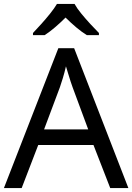

<svg xmlns="http://www.w3.org/2000/svg" viewBox="-20 -964 679 984"><path d="M545 0 459 -221H176L91 0H0L279 -717H360L638 0ZM352 -517Q349 -525 342 -546Q335 -567 328.5 -589.5Q322 -612 318 -624Q311 -593 302 -563.5Q293 -534 287 -517L206 -301H432ZM362 -944Q374 -922 396.5 -894.5Q419 -867 443.5 -840.5Q468 -814 487 -795V-784H425Q399 -800 371 -823.5Q343 -847 316 -874Q289 -847 262 -824Q235 -801 209 -784H149V-795Q168 -815 191.5 -841Q215 -867 237 -894.5Q259 -922 272 -944Z"/></svg>

Font: Noto Sans Thai Looped
Style: Regular
Weight: 400
Designer: Sasikarn Vongin, Ben Mitchell
Foundry: The Fontpad Ltd
Version: Version 1.001; ttfautohint (v1.8.4.7-5d5b)